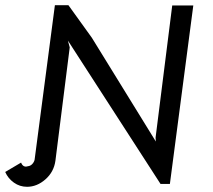

<svg xmlns="http://www.w3.org/2000/svg" viewBox="-40 -706 820 738"><path d="M-20 -45 41 -81Q49 -61 67 -67Q77 -68 84 -75.5Q91 -83 93 -92L171 -686H223L313 -561L559 -162L558 -177L622 -685H703L613 1H577L221 -550L228 -524L173 -88Q167 -45 134.5 -16.5Q102 12 64 12Q36 12 13.5 -4Q-9 -20 -20 -45Z"/></svg>

Font: Bellota
Style: Bold Italic
Weight: 700
Italic angle: -7.5°
Designer: Kemie Guaida
Foundry: Kemie Guaida
Version: Version 4.001